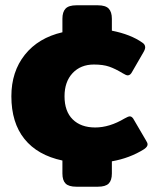

<svg xmlns="http://www.w3.org/2000/svg" viewBox="-20 -603 601 726"><path d="M216 53V4Q122 -16 72.5 -77.5Q23 -139 23 -239Q23 -332 74 -396Q125 -460 216 -481V-532Q216 -558 228 -570.5Q240 -583 269 -583H350Q379 -583 391 -570.5Q403 -558 403 -532V-487Q474 -473 518 -442Q529 -435 529 -424Q529 -416 521 -403L480 -332Q473 -318 463 -318Q457 -318 444 -326Q416 -343 393 -351Q370 -359 335 -359Q285 -359 254.5 -326.5Q224 -294 224 -239Q224 -182 255 -151.5Q286 -121 340 -121Q394 -121 451 -155Q465 -163 471 -163Q480 -163 487 -149L532 -72Q538 -63 538 -57Q538 -48 525 -39Q471 -5 403 7V53Q403 79 391 91Q379 103 350 103H269Q240 103 228 91Q216 79 216 53Z"/></svg>

Font: Mitr SemiBold
Style: Regular
Weight: 600
Designer: Thanarat Vachiruckul
Foundry: Cadson Demak
Version: Version 1.002